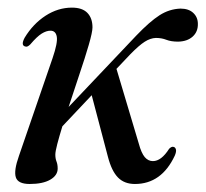

<svg xmlns="http://www.w3.org/2000/svg" viewBox="-20 -462 526 491"><path d="M216.5 -392Q216.5 -380 207 -347.2Q197.5 -314.5 183.2 -272.2Q169 -230 155.5 -188.5L328.5 -371Q363 -407 388 -423Q413 -439 441.5 -440Q462.5 -440 474.2 -429Q486 -418 486 -401Q486.5 -381 472.8 -368.5Q459 -356 435.5 -355.5Q417.5 -355.5 405.5 -360.2Q393.5 -365 378.5 -365Q364.5 -364.5 350 -355.2Q335.5 -346 313.5 -323.5L277 -285L278 -285.5L335 -94.5Q341.5 -70.5 350.2 -60.2Q359 -50 371 -50Q392.5 -50 412.5 -81.5Q418.5 -87.5 423 -86.5Q428 -86 429.8 -80.2Q431.5 -74.5 427 -64Q393 8.5 325 8.5Q298 8.5 281.8 -8Q265.5 -24.5 256 -61L214.5 -218.5L139.5 -139Q131.5 -113 126.5 -93.8Q121.5 -74.5 121.5 -66.5Q121.5 -56.5 124.5 -49Q127.5 -41.5 127.5 -31Q127.5 -13.5 108.5 -2.5Q89.5 8.5 56 8.5Q26 8.5 20.5 -8.5Q15 -25.5 28.5 -63.5L114.5 -313.5Q128 -353 125.2 -368.2Q122.5 -383.5 109 -383.5Q98.5 -383.5 86.5 -376Q74.5 -368.5 57.5 -348.5Q50 -341 45 -343Q32.5 -345.5 43 -365.5Q64.5 -401 96.5 -421.8Q128.5 -442.5 164 -442.5Q190.5 -442.5 203.5 -429Q216.5 -415.5 216.5 -392Z"/></svg>

Font: Fraunces 144pt S050
Style: Italic
Weight: 400
Italic angle: -16°
Version: Version 1.000; ttfautohint (v1.8.3)